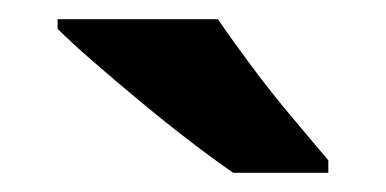

<svg xmlns="http://www.w3.org/2000/svg" viewBox="-20 -786 402 200"><path d="M207 -766Q222 -744 242.5 -716.5Q263 -689 284.5 -663.5Q306 -638 322 -619V-606H223Q204 -619 178.5 -638.5Q153 -658 126.5 -680Q100 -702 77 -722Q54 -742 40 -756V-766Z"/></svg>

Font: Noto Sans Balinese
Style: Bold
Weight: 700
Designer: Aditya Bayu, David Williams
Foundry: David Williams
Version: Version 2.005; ttfautohint (v1.8.4.7-5d5b)